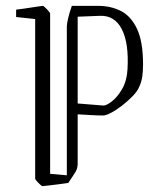

<svg xmlns="http://www.w3.org/2000/svg" viewBox="-20 -625 519 655"><path d="M100 -560 35 -567V-592Q44 -593 64.5 -596Q85 -599 104 -602Q123 -605 126 -605Q129 -605 140 -593.5Q151 -582 151 -579V-32L208 -27V-535Q208 -544 212.5 -563Q217 -582 225 -605H315Q358 -605 392.5 -587.5Q427 -570 447.5 -526.5Q468 -483 468 -405Q468 -384 465.5 -365Q463 -346 455 -329Q449 -314 432.5 -297Q416 -280 396 -264.5Q376 -249 358.5 -240Q341 -231 332 -231Q311 -231 288.5 -232.5Q266 -234 245 -235V-66Q245 -58 242.5 -49.5Q240 -41 229 -25L213 -1Q201 1 181 3.5Q161 6 144 8Q127 10 125 10Q122 10 111 -1Q100 -12 100 -16ZM332 -265Q342 -264 361.5 -279Q381 -294 397 -322Q413 -350 415 -389Q420 -478 395.5 -525.5Q371 -573 321 -571L245 -568V-272Z"/></svg>

Font: Grenze Gotisch ExtraLight
Style: Regular
Weight: 200
Designer: Renata Polastri
Foundry: Omnibus-Type
Version: Version 1.001